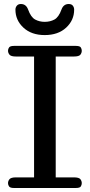

<svg xmlns="http://www.w3.org/2000/svg" viewBox="-20 -938 448 958"><path d="M50 0Q31 0 25.5 -7.5Q20 -15 20 -24Q20 -35 27.5 -44Q35 -53 60 -53H150V-656H60Q35 -656 27.5 -665Q20 -674 20 -685Q20 -694 25.5 -701.5Q31 -709 50 -709H358Q378 -709 383 -701.5Q388 -694 388 -685Q388 -674 381 -665Q374 -656 348 -656H258V-53H348Q374 -53 381 -44Q388 -35 388 -24Q388 -15 383 -7.5Q378 0 358 0ZM350 -890Q350 -837 310 -800Q270 -763 203 -763Q137 -763 97 -800Q57 -837 57 -890Q57 -901 64 -909.5Q71 -918 84 -918Q110 -918 120 -891Q134 -852 155.5 -840.5Q177 -829 203 -829Q230 -829 251.5 -840.5Q273 -852 287 -891Q297 -918 323 -918Q337 -918 343.5 -909.5Q350 -901 350 -890Z"/></svg>

Font: Marmelad
Style: Regular
Weight: 400
Designer: Manvel Shmavonyan
Foundry: Cyreal
Version: Version 1.110; ttfautohint (v1.8.4.7-5d5b)